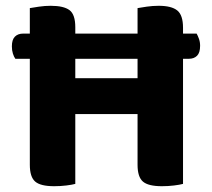

<svg xmlns="http://www.w3.org/2000/svg" viewBox="-20 -636 732 663"><path d="M240 -1Q229 2 209 4.5Q189 7 167 7Q120 7 101.5 -9Q83 -25 83 -67V-433H33Q28 -440 24.5 -451Q21 -462 21 -476Q21 -499 31.5 -509.5Q42 -520 60 -520H83V-608Q94 -610 114.5 -613Q135 -616 155 -616Q200 -616 220 -601Q240 -586 240 -542V-520H455V-608Q466 -610 486.5 -613Q507 -616 528 -616Q572 -616 592 -600Q612 -584 612 -540V-520H659Q663 -513 667 -502Q671 -491 671 -478Q671 -454 660.5 -443.5Q650 -433 632 -433H612V-1Q601 2 581 4.5Q561 7 539 7Q492 7 473.5 -9Q455 -25 455 -67V-242H240ZM455 -366V-433H240V-366Z"/></svg>

Font: Baloo Paaji 2
Style: Bold
Weight: 700
Designer: Shuchita Grover, Noopur Datye and Ek Type
Foundry: Ek Type
Version: Version 1.640;hotconv 1.0.111;makeotfexe 2.5.65597; ttfautoh